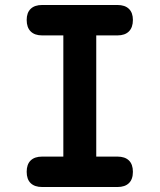

<svg xmlns="http://www.w3.org/2000/svg" viewBox="-20 -750 640 770"><path d="M366 -122H451Q481 -122 497 -106.5Q513 -91 513 -61Q513 -31 497 -15.5Q481 0 451 0H149Q119 0 103 -15.5Q87 -31 87 -61Q87 -91 103 -106.5Q119 -122 149 -122H234V-608H149Q119 -608 103 -624Q87 -640 87 -670Q87 -699 103 -714.5Q119 -730 149 -730H451Q481 -730 497 -714.5Q513 -699 513 -670Q513 -640 497 -624Q481 -608 451 -608H366Z"/></svg>

Font: Maple Mono Normal NL
Style: Bold
Weight: 700
Monospace: yes
Designer: subframe7536
Version: Version 7.000